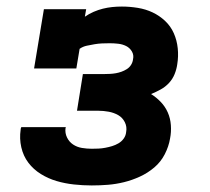

<svg xmlns="http://www.w3.org/2000/svg" viewBox="-20 -558 640 586"><path d="M260 8Q233 8 205.5 5Q178 2 152.5 -5.5Q127 -13 104.5 -27Q82 -41 66.5 -61.5Q51 -82 45 -108.5Q39 -135 43 -162Q43 -164 43.5 -166Q44 -168 45 -170H181Q181 -169 180.5 -168.5Q180 -168 180 -167Q178 -152 184.5 -138.5Q191 -125 203 -117Q215 -109 230 -106.5Q245 -104 260 -104Q271 -104 281 -104.5Q291 -105 301.5 -107Q312 -109 322 -112Q332 -115 341.5 -120.5Q351 -126 357.5 -135Q364 -144 365 -155Q368 -171 361 -185Q354 -199 341 -206.5Q328 -214 312 -217Q296 -220 280 -220H215L233 -332H299Q307 -332 316 -332.5Q325 -333 333.5 -334.5Q342 -336 350.5 -339Q359 -342 367 -347Q375 -352 380 -360Q385 -368 386 -377Q389 -390 382.5 -401Q376 -412 365 -417.5Q354 -423 341 -424.5Q328 -426 315 -426Q303 -426 291.5 -425.5Q280 -425 268.5 -423Q257 -421 245 -418.5Q233 -416 223 -409L213 -349H84L114 -530H243L239 -507Q252 -516 266 -522Q280 -528 294 -531.5Q308 -535 322.5 -536.5Q337 -538 352 -538Q376 -538 400.5 -534Q425 -530 446 -520Q467 -510 484 -494Q501 -478 510.5 -456.5Q520 -435 522.5 -410.5Q525 -386 521 -362Q519 -347 513 -332Q507 -317 496 -305Q485 -293 470.5 -285Q456 -277 441 -271Q457 -261 470.5 -247Q484 -233 492 -215Q500 -197 501.5 -176Q503 -155 499 -135Q495 -111 483 -87.5Q471 -64 451 -47Q431 -30 407 -19Q383 -8 358.5 -2Q334 4 309.5 6Q285 8 260 8Z"/></svg>

Font: Iosevka Slab Heavy Extended
Style: Italic
Weight: 900
Width: 7
Italic angle: -9°
Monospace: yes
Designer: Belleve Invis
Foundry: Belleve Invis
Version: Version 11.1.0; ttfautohint (v1.8.3)